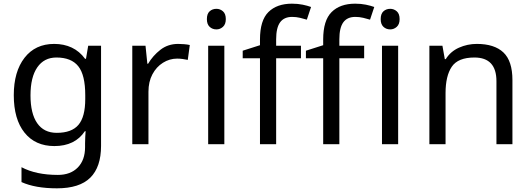

<svg xmlns="http://www.w3.org/2000/svg" viewBox="-20 -785 2890 1045"><path d="M275 -546Q328 -546 370.5 -526Q413 -506 443 -465H448L460 -536H530V9Q530 124 471.5 182Q413 240 290 240Q172 240 97 206V125Q176 167 295 167Q364 167 403.5 126.5Q443 86 443 16V-5Q443 -17 444 -39.5Q445 -62 446 -71H442Q388 10 276 10Q172 10 113.5 -63Q55 -136 55 -267Q55 -395 113.5 -470.5Q172 -546 275 -546ZM287 -472Q220 -472 183 -418.5Q146 -365 146 -266Q146 -167 182.5 -114.5Q219 -62 289 -62Q370 -62 407 -105.5Q444 -149 444 -246V-267Q444 -377 406 -424.5Q368 -472 287 -472Z M950 -546Q965 -546 982.5 -544.5Q1000 -543 1013 -540L1002 -459Q989 -462 973.5 -464Q958 -466 944 -466Q903 -466 867 -443.5Q831 -421 809.5 -380.5Q788 -340 788 -286V0H700V-536H772L782 -438H786Q812 -482 853 -514Q894 -546 950 -546Z M1158 -737Q1178 -737 1193.5 -723.5Q1209 -710 1209 -681Q1209 -653 1193.5 -639Q1178 -625 1158 -625Q1136 -625 1121 -639Q1106 -653 1106 -681Q1106 -710 1121 -723.5Q1136 -737 1158 -737ZM1201 -536V0H1113V-536Z M1618 -468H1483V0H1395V-468H1301V-509L1395 -539V-570Q1395 -674 1441 -719.5Q1487 -765 1569 -765Q1601 -765 1627.5 -759.5Q1654 -754 1673 -747L1650 -678Q1634 -683 1613 -688Q1592 -693 1570 -693Q1526 -693 1504.5 -663.5Q1483 -634 1483 -571V-536H1618Z M1962 -468H1827V0H1739V-468H1645V-509L1739 -539V-570Q1739 -674 1785 -719.5Q1831 -765 1913 -765Q1945 -765 1971.5 -759.5Q1998 -754 2017 -747L1994 -678Q1978 -683 1957 -688Q1936 -693 1914 -693Q1870 -693 1848.5 -663.5Q1827 -634 1827 -571V-536H1962Z M2104 -737Q2124 -737 2139.5 -723.5Q2155 -710 2155 -681Q2155 -653 2139.5 -639Q2124 -625 2104 -625Q2082 -625 2067 -639Q2052 -653 2052 -681Q2052 -710 2067 -723.5Q2082 -737 2104 -737ZM2147 -536V0H2059V-536Z M2575 -546Q2671 -546 2720 -499.5Q2769 -453 2769 -349V0H2682V-343Q2682 -472 2562 -472Q2473 -472 2439 -422Q2405 -372 2405 -278V0H2317V-536H2388L2401 -463H2406Q2432 -505 2478 -525.5Q2524 -546 2575 -546Z"/></svg>

Font: Noto Sans Tifinagh Hawad
Style: Regular
Weight: 400
Designer: JamraPatel
Foundry: JamraPatel LLC
Version: Version 2.006; ttfautohint (v1.8.4.7-5d5b)